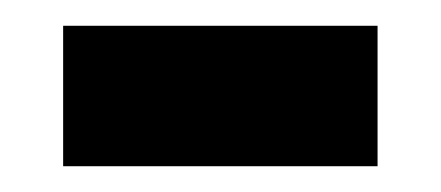

<svg xmlns="http://www.w3.org/2000/svg" viewBox="-20 -343 342 149"><path d="M29 -214V-323H273V-214Z"/></svg>

Font: Noto Sans Khmer Condensed SemiBold
Style: Regular
Weight: 600
Width: 3
Designer: Danh Hong and the Monotype Design Team
Foundry: Monotype Imaging Inc.
Version: Version 2.004